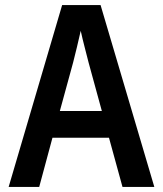

<svg xmlns="http://www.w3.org/2000/svg" viewBox="-20 -734 640 754"><path d="M14 0 224 -714H375L586 0H461L408 -193H186L134 0ZM267 -488 215 -298H380L328 -488Q321 -516 312.5 -548.5Q304 -581 297 -613Q290 -581 282 -548.5Q274 -516 267 -488Z"/></svg>

Font: Noto Sans Mono SemiBold
Style: Regular
Weight: 600
Designer: Monotype Design Team
Foundry: Monotype Imaging Inc.
Version: Version 2.014; ttfautohint (v1.8.4.7-5d5b)